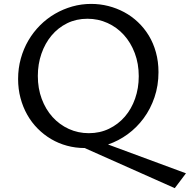

<svg xmlns="http://www.w3.org/2000/svg" viewBox="-20 -745 968 979"><path d="M411.6 9.8Q364.7 9.8 321.5 -2Q278.3 -13.7 240.7 -35.9Q203.1 -58.1 172.1 -89.4Q141.1 -120.6 118.9 -159.9Q96.7 -199.2 84.5 -245.1Q72.3 -291 72.3 -342.3Q72.3 -397 86.2 -446.8Q100.1 -496.6 125 -539.1Q149.9 -581.5 184.3 -616Q218.8 -650.4 260.3 -674.6Q301.8 -698.7 348.4 -711.9Q395 -725.1 444.8 -725.1Q489.3 -725.1 532 -714.4Q574.7 -703.6 613 -683.1Q651.4 -662.6 683.3 -632.3Q715.3 -602.1 738.8 -563.5Q762.2 -524.9 775.1 -478Q788.1 -431.2 788.1 -377Q788.1 -308.6 767.8 -249Q747.6 -189.5 712.6 -142.1Q677.7 -94.7 630.9 -60.5Q584 -26.4 530.8 -8.3L928.2 138.7L871.1 214.4ZM433.1 -65.9Q489.3 -65.9 536.1 -88.6Q583 -111.3 616.7 -150.4Q650.4 -189.5 668.9 -242.4Q687.5 -295.4 687.5 -356.4Q687.5 -420.4 667.2 -474.1Q647 -527.8 611.6 -566.9Q576.2 -606 528.3 -627.7Q480.5 -649.4 425.8 -649.4Q369.1 -649.4 322.5 -626.5Q275.9 -603.5 242.7 -563.7Q209.5 -523.9 191.2 -470.9Q172.9 -418 172.9 -357.9Q172.9 -293.9 192.9 -240.5Q212.9 -187 248 -148.2Q283.2 -109.4 330.8 -87.6Q378.4 -65.9 433.1 -65.9Z"/></svg>

Font: Proza Libre
Style: Regular
Weight: 400
Designer: Jasper de Waard
Foundry: Jasper de Waard
Version: Version 1.000; ttfautohint (v1.4.1.8-43bc)